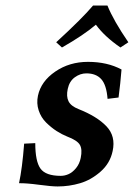

<svg xmlns="http://www.w3.org/2000/svg" viewBox="-20 -669 487 699"><path d="M67.9 -146 108.4 -147.9Q108.4 -81.5 127.4 -55.2Q146.5 -28.8 201.2 -28.8Q215.8 -28.8 230 -35.2Q244.1 -41.5 256.8 -56.9Q269.5 -72.3 273.9 -94.2Q280.3 -125 270.8 -141.6Q261.2 -158.2 224.6 -171.9Q205.1 -179.7 185.8 -192.1Q166.5 -204.6 147.9 -222.9Q129.4 -241.2 120.8 -267.1Q112.3 -293 118.2 -320.8Q129.4 -373 181.2 -408.4Q232.9 -443.8 300.3 -443.8Q370.6 -443.8 422.4 -416Q418.5 -366.2 411.6 -314L371.6 -309.1Q367.7 -359.9 348.6 -380.9Q329.6 -401.9 294.4 -401.9Q272 -401.9 252.2 -387.5Q232.4 -373 226.6 -345.2Q220.7 -317.9 229.5 -300.3Q238.3 -282.7 265.6 -272Q333.5 -245.1 367.7 -209Q401.9 -172.9 390.1 -119.1Q380.9 -74.7 346.2 -44.2Q311.5 -13.7 271.7 -2Q231.9 9.8 189.9 9.8Q167.5 9.8 122.1 3.7Q76.7 -2.4 49.3 -2Q61 -56.6 67.9 -146ZM371.1 -648.9Q393.1 -594.2 447.3 -515.1L418.5 -496.1Q360.4 -536.1 329.1 -579.1Q283.7 -540.5 205.6 -496.1L184.6 -515.1Q280.3 -603 318.8 -648.9Z"/></svg>

Font: Linux Libertine Slanted
Style: Semibold Slanted
Weight: 600
Designer: Philipp H. Poll
Foundry: Philipp H. Poll
Version: Version 5.1.1